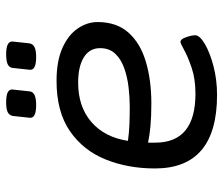

<svg xmlns="http://www.w3.org/2000/svg" viewBox="-72 -666 743 640"><g transform="rotate(-90 300.0 -345.5)"><path d="M304 6Q59 6 59 -201Q59 -291 89 -365.5Q119 -440 183.5 -484.5Q248 -529 351 -529Q417 -529 460.5 -509.5Q504 -490 525.5 -458.5Q547 -427 547 -392Q547 -329 512 -289.5Q477 -250 415.5 -231.5Q354 -213 275 -213Q232 -213 200 -216Q168 -219 145 -224Q145 -218 145 -212.5Q145 -207 145 -200Q145 -66 308 -66Q357 -66 394 -78.5Q431 -91 453.5 -103.5Q476 -116 481 -116Q490 -116 496.5 -97Q503 -78 503 -67Q503 -52 474.5 -35Q446 -18 400.5 -6Q355 6 304 6ZM265 -285Q296 -285 330 -289Q364 -293 393.5 -303.5Q423 -314 441.5 -333.5Q460 -353 460 -384Q460 -419 429.5 -438Q399 -457 345 -457Q265 -457 214 -413Q163 -369 151 -291Q180 -287 208 -286Q236 -285 265 -285ZM430 -597Q385 -597 388 -619L394 -675Q395 -686 405.5 -691.5Q416 -697 440 -697Q484 -697 482 -675L476 -619Q474 -608 463.5 -602.5Q453 -597 430 -597ZM270 -597Q225 -597 228 -619L234 -675Q236 -686 246 -691.5Q256 -697 280 -697Q325 -697 322 -675L316 -619Q315 -608 304 -602.5Q293 -597 270 -597Z"/></g></svg>

Font: Asap Semi Expanded Semi Expanded Regular
Style: Italic
Weight: 400
Width: 6
Italic angle: -6°
Designer: Pablo Cosgaya
Foundry: Omnibus-Type
Version: Version 3.001; ttfautohint (v1.8.4.7-5d5b)